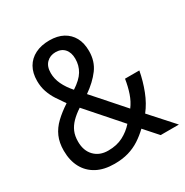

<svg xmlns="http://www.w3.org/2000/svg" viewBox="-168 -863 976 1011"><g transform="rotate(-30 319.5 -357.5)"><path d="M268 -725Q317 -725 351 -706.5Q385 -688 403.5 -654.5Q422 -621 422 -572Q422 -510 388.5 -465Q355 -420 299 -381L458 -201Q480 -230 493 -268Q506 -306 513 -351H600Q589 -292 567.5 -236.5Q546 -181 513 -139L638 0H527L456 -80Q428 -53 396.5 -32.5Q365 -12 327.5 -1Q290 10 242 10Q179 10 135 -13.5Q91 -37 67.5 -80.5Q44 -124 44 -184Q44 -232 60 -268.5Q76 -305 107.5 -335Q139 -365 182 -393Q162 -421 144.5 -448Q127 -475 116.5 -505.5Q106 -536 106 -572Q106 -620 125.5 -654Q145 -688 181.5 -706.5Q218 -725 268 -725ZM230 -338Q198 -317 176.5 -295Q155 -273 144 -247.5Q133 -222 133 -187Q133 -132 164.5 -99.5Q196 -67 248 -67Q300 -67 338.5 -87Q377 -107 405 -139ZM265 -655Q232 -655 210.5 -633.5Q189 -612 189 -572Q189 -537 205 -503Q221 -469 251 -435Q299 -466 319 -499Q339 -532 339 -573Q339 -611 319.5 -633Q300 -655 265 -655Z"/></g></svg>

Font: Noto Sans Arabic SemiCondensed
Style: Regular
Weight: 400
Width: 4
Designer: Monotype Design Team, Nadine Chahine, Nizar Qandah and Khaled Hosny
Foundry: Monotype Imaging Inc.
Version: Version 2.012